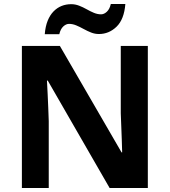

<svg xmlns="http://www.w3.org/2000/svg" viewBox="-20 -945 853 965"><path d="M723 0H531L220 -540H216Q218 -506 219.5 -472Q221 -438 222.5 -404Q224 -370 225 -336V0H90V-714H281L591 -179H594Q593 -212 592 -245Q591 -278 589.5 -310.5Q588 -343 587 -376V-714H723ZM205 -773Q208 -812 219.5 -840.5Q231 -869 249 -887.5Q267 -906 289.5 -915Q312 -924 338 -924Q358 -924 377.5 -916.5Q397 -909 415.5 -898.5Q434 -888 452 -880.5Q470 -873 488 -873Q503 -873 517 -886Q531 -899 537 -925H610Q604 -848 566 -811Q528 -774 477 -774Q457 -774 438 -781.5Q419 -789 400 -799.5Q381 -810 363 -817.5Q345 -825 327 -825Q312 -825 298 -812Q284 -799 278 -773Z"/></svg>

Font: Noto Sans Gurmukhi
Style: Regular
Weight: 400
Designer: Jelle Bosma - Monotype Design Team
Foundry: Monotype Imaging Inc.
Version: Version 2.003